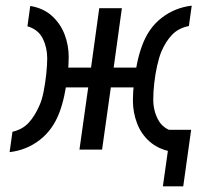

<svg xmlns="http://www.w3.org/2000/svg" viewBox="-20 -529 755 679"><path d="M556 130 580 -40 569 -70H656L628 130ZM261 0 292 -220H205L214 -290H302L331 -500H411L382 -290H470L463 -220H372L341 0ZM14 9 24 -63Q59 -71 81 -94.5Q103 -118 119 -155Q128 -174 134 -204Q140 -234 143.5 -266.5Q147 -299 147 -323Q147 -361 131 -393Q115 -425 77 -436L87 -508Q134 -500 164 -472.5Q194 -445 208.5 -407Q223 -369 223 -327Q223 -298 219 -262Q215 -226 207.5 -191.5Q200 -157 190 -131Q167 -70 120.5 -34Q74 2 14 9ZM584 7Q539 -2 509 -28.5Q479 -55 464.5 -93.5Q450 -132 450 -173Q450 -203 454 -238.5Q458 -274 465.5 -308.5Q473 -343 483 -369Q506 -431 552.5 -466.5Q599 -502 658 -509L648 -437Q612 -430 589 -406.5Q566 -383 550 -345Q542 -325 535.5 -295.5Q529 -266 525.5 -235Q522 -204 522 -177Q522 -138 539 -106Q556 -74 594 -64Z"/></svg>

Font: Finlandica
Style: Italic
Weight: 400
Italic angle: -8°
Designer: Niklas Ekholm, Juho Hiilivirta, Jaakko Suomalainen
Foundry: Helsinki Type Studio
Version: Version 1.064